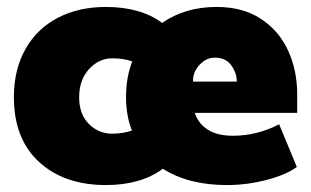

<svg xmlns="http://www.w3.org/2000/svg" viewBox="-20 -522 896 553"><path d="M541 -197Q551 -166 578.5 -148.5Q606 -131 651 -131Q720 -131 784 -164L835 -41Q805 -19 748.5 -4Q692 11 633 11Q523 11 449 -36Q386 11 285 11Q165 11 92.5 -55.5Q20 -122 20 -242Q20 -322 53.5 -381Q87 -440 147 -471Q207 -502 285 -502Q385 -502 447 -456Q513 -502 604 -502Q679 -502 731 -468Q783 -434 809.5 -377Q836 -320 836 -250V-197ZM599 -356Q574 -356 554.5 -335Q535 -314 536 -287H662Q662 -312 646 -334Q630 -356 599 -356ZM303 -137Q334 -137 360 -146Q343 -189 343 -242Q343 -300 361 -345Q337 -354 303 -354Q265 -354 236.5 -323Q208 -292 208 -242Q208 -193 236 -165Q264 -137 303 -137Z"/></svg>

Font: Catamaran
Style: Regular
Weight: 900
Designer: Pria Ravichandran
Version: Version 1.001;PS 001.000;hotconv 1.0.70;makeotf.lib2.5.58329